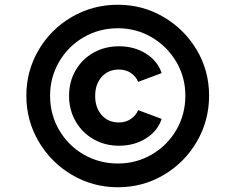

<svg xmlns="http://www.w3.org/2000/svg" viewBox="-20 -777 992 809"><path d="M91 -374Q91 -478 142.5 -566Q194 -654 282.5 -705.5Q371 -757 477 -757Q581 -757 669 -705.5Q757 -654 809 -566.5Q861 -479 861 -374Q861 -269 809.5 -180.5Q758 -92 670 -40Q582 12 477 12Q372 12 283.5 -40Q195 -92 143 -180.5Q91 -269 91 -374ZM477 -88Q554 -88 619.5 -126Q685 -164 723 -229.5Q761 -295 761 -374Q761 -452 722.5 -517Q684 -582 619 -620Q554 -658 477 -658Q398 -658 332.5 -620Q267 -582 229 -516.5Q191 -451 191 -374Q191 -295 229 -229.5Q267 -164 332.5 -126Q398 -88 477 -88ZM481 -582Q547 -582 596 -550.5Q645 -519 661 -469L562 -432Q553 -455 531.5 -469.5Q510 -484 481 -484Q436 -484 408.5 -453Q381 -422 381 -373Q381 -323 408.5 -292Q436 -261 481 -261Q509 -261 531 -275.5Q553 -290 562 -313L661 -276Q645 -226 596 -194.5Q547 -163 481 -163Q422 -163 374 -190.5Q326 -218 298.5 -266Q271 -314 271 -373Q271 -433 298.5 -480.5Q326 -528 374 -555Q422 -582 481 -582Z"/></svg>

Font: Eudoxus Sans ExtraBold
Style: Regular
Weight: 800
Designer: Stijn de Vries
Foundry: tokotype
Version: Version 2.005